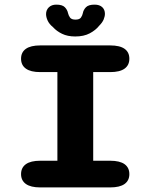

<svg xmlns="http://www.w3.org/2000/svg" viewBox="-20 -817 659 837"><path d="M155.4 0Q113.9 0 92.9 -15Q71.8 -30.1 71.8 -57.9Q71.8 -86.2 92.9 -101.3Q113.9 -116.3 155.4 -116.3H230.2V-502.7H155.4Q113.9 -502.7 92.9 -517.8Q71.8 -532.8 71.8 -561.1Q71.8 -589.3 92.9 -604.2Q113.9 -619 155.4 -619H460.3Q502.2 -619 523.1 -604.2Q543.9 -589.3 543.9 -561.1Q543.9 -532.8 523.1 -517.8Q502.2 -502.7 460.3 -502.7H386.3V-116.3H460.3Q502.2 -116.3 523.1 -101.3Q543.9 -86.2 543.9 -57.9Q543.9 -30.1 523.1 -15Q502.2 0 460.3 0ZM392.3 -796.8Q413.9 -796.8 425.7 -785.8Q437.4 -774.7 437.4 -756.8Q437.4 -745.6 431.8 -732Q426.1 -718.5 412.7 -705.2Q397.2 -685.5 371.4 -671.8Q345.5 -658 308.1 -658Q274.3 -658 250.5 -669.7Q226.6 -681.3 211.2 -698.5Q194.5 -712.2 187.6 -727.5Q180.8 -742.7 180.8 -755.5Q180.8 -773.4 192.9 -785.1Q205.1 -796.8 225.3 -796.8Q251.8 -796.8 262.7 -785.5Q273.6 -774.2 276.5 -759.9Q278.8 -749.6 285.2 -740.5Q291.7 -731.5 309.1 -731.5Q326.6 -731.5 332.9 -740.5Q339.2 -749.6 341.2 -759.8Q343.7 -774.1 354.8 -785.5Q365.9 -796.8 392.3 -796.8Z"/></svg>

Font: Sono ExtraLight
Style: Regular
Weight: 200
Designer: Tyler Finck
Foundry: Tyler Finck
Version: Version 2.112